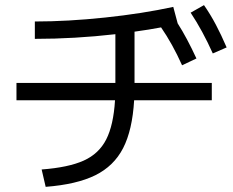

<svg xmlns="http://www.w3.org/2000/svg" viewBox="-20 -724 904 745"><path d="M426.3 -335H43.9V-402.3H427.7V-591.3Q269.5 -573.2 115.2 -573.2V-640.6Q242.7 -640.6 388.2 -656Q533.7 -671.4 652.3 -697.3L669.4 -633.3Q705.1 -577.6 742.2 -497.1L686.5 -470.7Q648.9 -554.2 605 -617.7Q559.1 -608.9 502 -601.1V-402.3H801.8V-335H500.5Q493.7 -219.2 457.8 -149.4Q421.9 -79.6 349.6 -43.9Q277.3 -8.3 157.2 1L141.6 -66.4Q245.6 -74.2 304.7 -100.8Q363.8 -127.4 392.1 -182.9Q420.4 -238.3 426.3 -335ZM719.7 -674.8 771.5 -704.1Q796.9 -667.5 817.6 -628.2Q838.4 -588.9 859.4 -540L805.7 -516.6Q766.1 -605 719.7 -674.8Z"/></svg>

Font: Pretendard GOV
Style: Regular
Weight: 400
Designer: Base glyphs from Inter by Rasmus Andersson; Hangeul glyphs from Noto Sans CJK(Source Han Sans) by Jang Soo-young and Kan
Foundry: Kil Hyung-jin
Version: Version 1.309